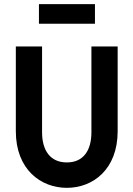

<svg xmlns="http://www.w3.org/2000/svg" viewBox="-20 -893 640 922"><path d="M56 -670V-263C56 -79 176 9 301 9C426 9 545 -79 545 -263V-670H419V-258C419 -171 381 -113 301 -113C221 -113 182 -171 182 -258V-670ZM167 -779H436V-873H167Z"/></svg>

Font: LT Wave Mono Bold
Style: Regular
Weight: 700
Designer: Daniel Lyons
Version: Version 2.5 (Glyphs App)